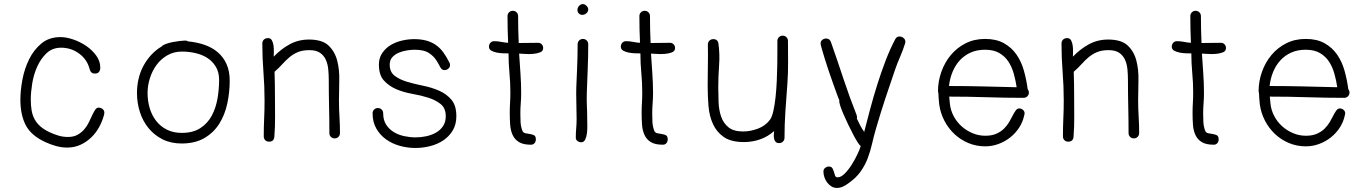

<svg xmlns="http://www.w3.org/2000/svg" viewBox="-20 -708 6721 942"><path d="M492 -155Q492 -153 491.5 -151Q491 -149 491 -147Q483 -115 467 -85.5Q451 -56 427.5 -33.5Q404 -11 374.5 2.5Q345 16 310 16Q282 16 255 8.5Q228 1 202 -11Q133 -43 106.5 -93.5Q80 -144 80 -219Q80 -264 90 -317.5Q100 -371 123 -417.5Q146 -464 183.5 -495Q221 -526 277 -526Q305 -526 339 -514.5Q373 -503 402.5 -483Q432 -463 452 -435.5Q472 -408 472 -376Q472 -363 465.5 -355Q459 -347 445 -347Q426 -347 420 -368Q408 -416 368.5 -445Q329 -474 280 -474Q237 -474 208.5 -447Q180 -420 162.5 -381Q145 -342 138 -298Q131 -254 131 -221Q131 -191 135 -167Q139 -143 149.5 -123.5Q160 -104 178 -88Q196 -72 224 -59Q245 -49 267.5 -42.5Q290 -36 313 -36Q341 -36 360 -46.5Q379 -57 393 -73Q407 -89 416 -108Q425 -127 432.5 -143Q440 -159 447 -169.5Q454 -180 464 -180Q475 -180 483.5 -173Q492 -166 492 -155Z M1107 -312Q1107 -255 1095 -199.5Q1083 -144 1055.5 -100.5Q1028 -57 982.5 -30.5Q937 -4 871 -4Q818 -4 777.5 -24.5Q737 -45 709 -79Q681 -113 666.5 -158Q652 -203 652 -252Q652 -286 659.5 -319.5Q667 -353 682.5 -382.5Q698 -412 720.5 -437Q743 -462 773 -480Q779 -487 794 -492.5Q809 -498 827 -501.5Q845 -505 862 -507Q879 -509 888 -509Q898 -509 902 -505Q946 -501 983.5 -488Q1021 -475 1048.5 -451.5Q1076 -428 1091.5 -393.5Q1107 -359 1107 -312ZM1055 -316Q1055 -354 1039 -380.5Q1023 -407 997.5 -423.5Q972 -440 939 -447.5Q906 -455 873 -455Q833 -455 801.5 -437Q770 -419 748.5 -390Q727 -361 715.5 -324.5Q704 -288 704 -252Q704 -213 714.5 -177.5Q725 -142 746 -115Q767 -88 798.5 -72Q830 -56 872 -56Q927 -56 963 -79.5Q999 -103 1019 -140.5Q1039 -178 1047 -224Q1055 -270 1055 -316Z M1648 -55Q1648 -44 1640.5 -36.5Q1633 -29 1622 -29Q1611 -29 1603.5 -36.5Q1596 -44 1596 -55Q1596 -121 1594.5 -185Q1593 -249 1593 -315Q1593 -341 1590.5 -367.5Q1588 -394 1578.5 -415Q1569 -436 1550 -449Q1531 -462 1498 -462Q1465 -462 1442 -452.5Q1419 -443 1401 -428Q1383 -413 1366 -394Q1349 -375 1327 -356Q1328 -326 1328.5 -296Q1329 -266 1329 -236Q1329 -187 1329.5 -136.5Q1330 -86 1326 -37Q1324 -13 1300 -13Q1288 -13 1281 -20.5Q1274 -28 1274 -39Q1274 -84 1276 -127Q1278 -170 1278 -215Q1278 -285 1272.5 -354.5Q1267 -424 1267 -494Q1267 -506 1274.5 -513.5Q1282 -521 1295 -521Q1308 -521 1314 -510Q1320 -499 1322 -484Q1324 -469 1323.5 -454Q1323 -439 1323 -430Q1358 -467 1401 -490.5Q1444 -514 1496 -514Q1561 -514 1592 -484.5Q1623 -455 1634.5 -410Q1646 -365 1644.5 -313Q1643 -261 1643 -216Q1643 -174 1645.5 -135.5Q1648 -97 1648 -55Z M2219 -138Q2219 -97 2201 -67.5Q2183 -38 2154.5 -19Q2126 0 2090 9Q2054 18 2018 18Q1979 18 1941.5 7.5Q1904 -3 1874.5 -24Q1845 -45 1826.5 -77Q1808 -109 1808 -152Q1808 -163 1815.5 -170.5Q1823 -178 1834 -178Q1845 -178 1852.5 -170.5Q1860 -163 1860 -152Q1860 -119 1874.5 -96.5Q1889 -74 1912 -60Q1935 -46 1963.5 -40Q1992 -34 2020 -34Q2045 -34 2071 -39.5Q2097 -45 2118.5 -57Q2140 -69 2153.5 -89Q2167 -109 2167 -138Q2167 -177 2142.5 -197Q2118 -217 2082 -228.5Q2046 -240 2003 -247.5Q1960 -255 1924 -270.5Q1888 -286 1863.5 -313Q1839 -340 1839 -391Q1839 -424 1855.5 -448Q1872 -472 1897 -487Q1922 -502 1952.5 -509Q1983 -516 2012 -516Q2045 -516 2071 -509Q2097 -502 2117.5 -488Q2138 -474 2154 -452.5Q2170 -431 2185 -401Q2188 -395 2188 -389Q2188 -378 2179.5 -371Q2171 -364 2161 -364Q2147 -364 2139.5 -379.5Q2132 -395 2119.5 -414Q2107 -433 2083.5 -448.5Q2060 -464 2014 -464Q1997 -464 1975.5 -460.5Q1954 -457 1935.5 -449Q1917 -441 1904.5 -427Q1892 -413 1892 -391Q1892 -355 1916 -336.5Q1940 -318 1976.5 -307Q2013 -296 2055.5 -287.5Q2098 -279 2134.5 -263Q2171 -247 2195 -218.5Q2219 -190 2219 -138Z M2645 -472Q2645 -457 2629.5 -451Q2614 -445 2594 -443.5Q2574 -442 2554.5 -443.5Q2535 -445 2527 -445Q2530 -397 2533.5 -348Q2537 -299 2537 -251Q2537 -226 2535 -201.5Q2533 -177 2533 -151Q2533 -131 2534 -110Q2535 -89 2542 -69Q2546 -57 2557 -54.5Q2568 -52 2579.5 -50.5Q2591 -49 2600 -44.5Q2609 -40 2609 -24Q2609 -13 2602.5 -5.5Q2596 2 2585 2Q2547 2 2526 -11Q2505 -24 2495 -46Q2485 -68 2483 -96Q2481 -124 2481 -154Q2481 -179 2482.5 -203.5Q2484 -228 2484 -254Q2484 -302 2479.5 -350Q2475 -398 2475 -446Q2466 -446 2449.5 -446.5Q2433 -447 2417.5 -450Q2402 -453 2390.5 -459.5Q2379 -466 2379 -479Q2379 -490 2386 -498Q2393 -506 2405 -506Q2422 -506 2439 -502.5Q2456 -499 2473 -498Q2470 -564 2470 -629Q2470 -640 2477.5 -647.5Q2485 -655 2496 -655Q2507 -655 2514.5 -647.5Q2522 -640 2522 -629Q2522 -563 2525 -497Q2548 -497 2572 -497.5Q2596 -498 2620 -498Q2631 -498 2638 -490.5Q2645 -483 2645 -472Z M2866 -662Q2866 -651 2857 -643Q2848 -635 2837 -635Q2827 -635 2820 -642Q2813 -649 2813 -659Q2813 -670 2821 -679Q2829 -688 2840 -688Q2849 -688 2857.5 -679.5Q2866 -671 2866 -662ZM2866 -491Q2866 -431 2863.5 -370.5Q2861 -310 2859 -250Q2858 -218 2859.5 -186Q2861 -154 2861 -122Q2861 -112 2861.5 -93.5Q2862 -75 2860 -56.5Q2858 -38 2851.5 -24Q2845 -10 2832 -10Q2822 -10 2813.5 -16Q2805 -22 2805 -33Q2805 -56 2807 -78.5Q2809 -101 2809 -124Q2809 -155 2808 -185.5Q2807 -216 2807 -247Q2807 -276 2808.5 -305Q2810 -334 2811 -363Q2814 -427 2814 -491Q2814 -502 2821.5 -509.5Q2829 -517 2840 -517Q2851 -517 2858.5 -509.5Q2866 -502 2866 -491Z M3292 -472Q3292 -457 3276.5 -451Q3261 -445 3241 -443.5Q3221 -442 3201.5 -443.5Q3182 -445 3174 -445Q3177 -397 3180.5 -348Q3184 -299 3184 -251Q3184 -226 3182 -201.5Q3180 -177 3180 -151Q3180 -131 3181 -110Q3182 -89 3189 -69Q3193 -57 3204 -54.5Q3215 -52 3226.5 -50.5Q3238 -49 3247 -44.5Q3256 -40 3256 -24Q3256 -13 3249.5 -5.5Q3243 2 3232 2Q3194 2 3173 -11Q3152 -24 3142 -46Q3132 -68 3130 -96Q3128 -124 3128 -154Q3128 -179 3129.5 -203.5Q3131 -228 3131 -254Q3131 -302 3126.5 -350Q3122 -398 3122 -446Q3113 -446 3096.5 -446.5Q3080 -447 3064.5 -450Q3049 -453 3037.5 -459.5Q3026 -466 3026 -479Q3026 -490 3033 -498Q3040 -506 3052 -506Q3069 -506 3086 -502.5Q3103 -499 3120 -498Q3117 -564 3117 -629Q3117 -640 3124.5 -647.5Q3132 -655 3143 -655Q3154 -655 3161.5 -647.5Q3169 -640 3169 -629Q3169 -563 3172 -497Q3195 -497 3219 -497.5Q3243 -498 3267 -498Q3278 -498 3285 -490.5Q3292 -483 3292 -472Z M3846 -507Q3846 -453 3846.5 -401.5Q3847 -350 3843 -296Q3838 -230 3833.5 -164Q3829 -98 3829 -32Q3829 -21 3821.5 -13.5Q3814 -6 3803 -6Q3791 -6 3785.5 -12Q3780 -18 3778 -27Q3776 -36 3776.5 -46.5Q3777 -57 3778 -65Q3748 -38 3710 -24.5Q3672 -11 3630 -11Q3567 -11 3531.5 -35.5Q3496 -60 3478 -99.5Q3460 -139 3456 -188Q3452 -237 3452 -287Q3452 -338 3453 -388Q3454 -438 3453 -489Q3453 -501 3460.5 -508.5Q3468 -516 3480 -516Q3502 -516 3505 -493Q3512 -442 3508 -387Q3504 -332 3504 -280Q3504 -245 3505.5 -206.5Q3507 -168 3518 -136Q3529 -104 3554 -83.5Q3579 -63 3626 -63Q3662 -63 3699 -77Q3736 -91 3758 -121Q3768 -135 3774.5 -164.5Q3781 -194 3785 -231Q3789 -268 3791 -309.5Q3793 -351 3793.5 -389Q3794 -427 3794 -458V-507Q3794 -518 3801.5 -525.5Q3809 -533 3820 -533Q3831 -533 3838.5 -525.5Q3846 -518 3846 -507Z M4422 -503Q4422 -499 4420 -493Q4410 -461 4396 -429Q4382 -397 4371 -365Q4346 -293 4323 -223Q4300 -153 4279 -81Q4267 -40 4258.5 -2.5Q4250 35 4237 69Q4224 103 4202.5 133.5Q4181 164 4143 191Q4131 200 4116.5 207Q4102 214 4086 214Q4071 214 4059 206.5Q4047 199 4038 187Q4029 175 4024.5 161Q4020 147 4020 133Q4020 122 4028.5 115.5Q4037 109 4046 109Q4059 109 4064 117.5Q4069 126 4071.5 135.5Q4074 145 4077 153.5Q4080 162 4090 162Q4106 162 4124.5 143.5Q4143 125 4159 99.5Q4175 74 4187 48.5Q4199 23 4203 8Q4198 6 4188 -9.5Q4178 -25 4166 -48Q4154 -71 4141 -98Q4128 -125 4117.5 -149.5Q4107 -174 4101.5 -192Q4096 -210 4098 -216Q4094 -224 4086 -246.5Q4078 -269 4067.5 -298Q4057 -327 4046 -359.5Q4035 -392 4026.5 -420Q4018 -448 4012 -468.5Q4006 -489 4006 -495Q4006 -506 4014.5 -512.5Q4023 -519 4033 -519Q4051 -519 4057 -501Q4089 -410 4118 -322Q4147 -234 4183 -143Q4186 -134 4184 -126Q4192 -109 4200.5 -92.5Q4209 -76 4220 -61Q4233 -112 4249 -172Q4265 -232 4284 -292.5Q4303 -353 4325 -410.5Q4347 -468 4372 -515Q4379 -529 4393 -529Q4404 -529 4413 -521.5Q4422 -514 4422 -503Z M5028 -254Q5028 -243 5020.5 -235.5Q5013 -228 5002 -228Q4911 -228 4820.5 -231Q4730 -234 4637 -234L4640 -202Q4643 -169 4658 -140Q4673 -111 4696.5 -89.5Q4720 -68 4750.5 -55Q4781 -42 4814 -42Q4846 -42 4868.5 -52Q4891 -62 4906 -77Q4921 -92 4931 -109Q4941 -126 4948.5 -141Q4956 -156 4963.5 -166Q4971 -176 4980 -176Q4991 -176 4999 -169Q5007 -162 5007 -151Q5007 -150 5005 -142Q4998 -109 4980 -81.5Q4962 -54 4936 -33.5Q4910 -13 4878.5 -1.5Q4847 10 4814 10Q4770 10 4731.5 -6Q4693 -22 4663 -50Q4633 -78 4613.5 -115.5Q4594 -153 4588 -196Q4586 -210 4585.5 -223Q4585 -236 4584 -250Q4582 -258 4582 -260Q4582 -309 4598.5 -355.5Q4615 -402 4645 -438Q4675 -474 4717.5 -495.5Q4760 -517 4813 -517Q4868 -517 4905.5 -496Q4943 -475 4967 -440.5Q4991 -406 5003.5 -361.5Q5016 -317 5022 -271Q5028 -263 5028 -254ZM4968 -280Q4963 -314 4953.5 -347.5Q4944 -381 4927 -406.5Q4910 -432 4882.5 -448Q4855 -464 4813 -464Q4773 -464 4742 -450Q4711 -436 4689 -412Q4667 -388 4653.5 -355.5Q4640 -323 4636 -286Q4721 -286 4802.5 -284Q4884 -282 4968 -280Z M5569 -55Q5569 -44 5561.5 -36.5Q5554 -29 5543 -29Q5532 -29 5524.5 -36.5Q5517 -44 5517 -55Q5517 -121 5515.5 -185Q5514 -249 5514 -315Q5514 -341 5511.5 -367.5Q5509 -394 5499.5 -415Q5490 -436 5471 -449Q5452 -462 5419 -462Q5386 -462 5363 -452.5Q5340 -443 5322 -428Q5304 -413 5287 -394Q5270 -375 5248 -356Q5249 -326 5249.5 -296Q5250 -266 5250 -236Q5250 -187 5250.5 -136.5Q5251 -86 5247 -37Q5245 -13 5221 -13Q5209 -13 5202 -20.5Q5195 -28 5195 -39Q5195 -84 5197 -127Q5199 -170 5199 -215Q5199 -285 5193.5 -354.5Q5188 -424 5188 -494Q5188 -506 5195.5 -513.5Q5203 -521 5216 -521Q5229 -521 5235 -510Q5241 -499 5243 -484Q5245 -469 5244.5 -454Q5244 -439 5244 -430Q5279 -467 5322 -490.5Q5365 -514 5417 -514Q5482 -514 5513 -484.5Q5544 -455 5555.5 -410Q5567 -365 5565.5 -313Q5564 -261 5564 -216Q5564 -174 5566.5 -135.5Q5569 -97 5569 -55Z M5995 -472Q5995 -457 5979.5 -451Q5964 -445 5944 -443.5Q5924 -442 5904.5 -443.5Q5885 -445 5877 -445Q5880 -397 5883.5 -348Q5887 -299 5887 -251Q5887 -226 5885 -201.5Q5883 -177 5883 -151Q5883 -131 5884 -110Q5885 -89 5892 -69Q5896 -57 5907 -54.5Q5918 -52 5929.5 -50.5Q5941 -49 5950 -44.5Q5959 -40 5959 -24Q5959 -13 5952.5 -5.5Q5946 2 5935 2Q5897 2 5876 -11Q5855 -24 5845 -46Q5835 -68 5833 -96Q5831 -124 5831 -154Q5831 -179 5832.5 -203.5Q5834 -228 5834 -254Q5834 -302 5829.5 -350Q5825 -398 5825 -446Q5816 -446 5799.5 -446.5Q5783 -447 5767.5 -450Q5752 -453 5740.5 -459.5Q5729 -466 5729 -479Q5729 -490 5736 -498Q5743 -506 5755 -506Q5772 -506 5789 -502.5Q5806 -499 5823 -498Q5820 -564 5820 -629Q5820 -640 5827.5 -647.5Q5835 -655 5846 -655Q5857 -655 5864.5 -647.5Q5872 -640 5872 -629Q5872 -563 5875 -497Q5898 -497 5922 -497.5Q5946 -498 5970 -498Q5981 -498 5988 -490.5Q5995 -483 5995 -472Z M6601 -254Q6601 -243 6593.5 -235.5Q6586 -228 6575 -228Q6484 -228 6393.5 -231Q6303 -234 6210 -234L6213 -202Q6216 -169 6231 -140Q6246 -111 6269.5 -89.5Q6293 -68 6323.5 -55Q6354 -42 6387 -42Q6419 -42 6441.5 -52Q6464 -62 6479 -77Q6494 -92 6504 -109Q6514 -126 6521.5 -141Q6529 -156 6536.5 -166Q6544 -176 6553 -176Q6564 -176 6572 -169Q6580 -162 6580 -151Q6580 -150 6578 -142Q6571 -109 6553 -81.5Q6535 -54 6509 -33.5Q6483 -13 6451.5 -1.5Q6420 10 6387 10Q6343 10 6304.5 -6Q6266 -22 6236 -50Q6206 -78 6186.5 -115.5Q6167 -153 6161 -196Q6159 -210 6158.5 -223Q6158 -236 6157 -250Q6155 -258 6155 -260Q6155 -309 6171.5 -355.5Q6188 -402 6218 -438Q6248 -474 6290.5 -495.5Q6333 -517 6386 -517Q6441 -517 6478.5 -496Q6516 -475 6540 -440.5Q6564 -406 6576.5 -361.5Q6589 -317 6595 -271Q6601 -263 6601 -254ZM6541 -280Q6536 -314 6526.5 -347.5Q6517 -381 6500 -406.5Q6483 -432 6455.5 -448Q6428 -464 6386 -464Q6346 -464 6315 -450Q6284 -436 6262 -412Q6240 -388 6226.5 -355.5Q6213 -323 6209 -286Q6294 -286 6375.5 -284Q6457 -282 6541 -280Z"/></svg>

Font: Wynona
Style: Regular
Weight: 400
Italic angle: -12°
Designer: Kanati
Foundry: Kanati and Michael Everson
Version: Version 2.000